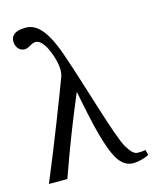

<svg xmlns="http://www.w3.org/2000/svg" viewBox="-108 -771 690 856"><g transform="rotate(-15 237.0 -343.0)"><path d="M13 3H98C149 -140 181 -223 238 -359H240C270 -202 298 -80 336 -26C356 1 377 11 403 11C416 11 453 5 474 -8L468 -32C456 -29 442 -29 431 -29C414 -29 400 -46 384 -72C351 -128 285 -369 227 -536C179 -675 132 -697 91 -697C37 -697 24 -674 24 -651C24 -636 33 -605 65 -605C86 -605 98 -624 119 -624C140 -624 159 -598 172 -568C186 -535 203 -482 190 -445C166 -380 83 -164 13 3Z"/></g></svg>

Font: erewhon
Style: Regular
Weight: 400
Version: Version 1.0.0